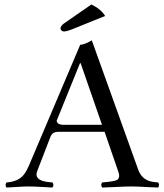

<svg xmlns="http://www.w3.org/2000/svg" viewBox="-20 -840 739 865"><path d="M391.6 -819.8Q434.6 -799.3 453.6 -768.1L309.6 -710Q281.2 -698.2 267.6 -698.2Q253.9 -699.7 252.4 -712.9Q254.4 -724.1 267.6 -733.9ZM260.7 -277.8H439.5L343.3 -555.2H340.3L235.4 -296.4Q236.3 -280.3 260.7 -277.8ZM147.5 -68.8Q131.8 -27.8 196.3 -20Q205.6 -19 216.3 -18.1Q224.6 -6.3 216.3 4.9Q200.7 4.4 171.9 2.4Q131.3 0 108.4 0Q86.4 0 52.7 2.4Q25.4 4.4 9.3 4.9Q1 -6.8 9.3 -18.1Q62.5 -21.5 87.4 -53.2Q99.6 -69.3 109.4 -91.8L341.3 -638.2Q360.4 -638.7 393.6 -658.2L602.5 -76.2Q618.7 -30.3 664.1 -21.5Q674.3 -19.5 692.4 -18.1Q700.7 -6.3 692.4 4.9Q677.2 4.4 645 2.9Q595.7 0 571.3 0Q547.9 0 490.7 2.9Q454.6 4.9 440.4 4.9Q432.1 -6.8 440.4 -18.1Q498.5 -22.5 509.8 -30.8Q521 -41.5 514.6 -62L451.2 -246.1H242.7Q216.8 -246.1 208.5 -226.1Q208 -224.6 207.5 -224.1Z"/></svg>

Font: Linux Libertine Display O
Style: Regular
Weight: 400
Designer: Philipp H. Poll
Foundry: Philipp H. Poll
Version: Version 5.0.9